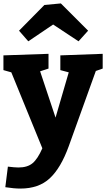

<svg xmlns="http://www.w3.org/2000/svg" viewBox="-26 -856 619 1120"><path d="M573 -542V-456L533 -442L375 -3Q329 124 264.5 184Q200 244 93 244Q56 244 5 236L20 116Q60 121 82 121Q134 121 164 96Q194 71 221 9L40 -434L-6 -447V-533L257 -542V-456L208 -440L298 -170L375 -434L326 -447V-533ZM329 -836 488 -677 432 -615 284 -713 139 -615 85 -677 233 -827Z"/></svg>

Font: Bitter Pro ExtraBold
Style: Regular
Weight: 800
Designer: Sol Matas, and Bitter project Authors
Foundry: Sol Matas
Version: Version 1.010